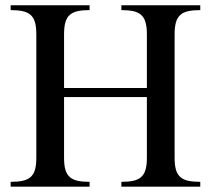

<svg xmlns="http://www.w3.org/2000/svg" viewBox="-20 -700 791 720"><path d="M220.2 -335.9V-107.9Q220.2 -80.6 225.3 -63.2Q230.5 -45.9 241.9 -35.9Q253.4 -25.9 271.5 -22Q289.6 -18.1 315.9 -18.1V0H20V-18.1Q46.4 -18.1 64.7 -22Q83 -25.9 94.5 -35.9Q106 -45.9 111.1 -63.2Q116.2 -80.6 116.2 -107.9V-571.8Q116.2 -599.1 111.1 -616.7Q106 -634.3 94.5 -644.3Q83 -654.3 64.7 -658.2Q46.4 -662.1 20 -662.1V-680.2H315.9V-662.1Q289.6 -662.1 271.5 -658.2Q253.4 -654.3 241.9 -644.3Q230.5 -634.3 225.3 -616.7Q220.2 -599.1 220.2 -571.8V-370.1H530.8V-571.8Q530.8 -599.1 525.6 -616.7Q520.5 -634.3 509 -644.3Q497.6 -654.3 479.5 -658.2Q461.4 -662.1 435.1 -662.1V-680.2H731V-662.1Q704.6 -662.1 686.3 -658.2Q668 -654.3 656.5 -644.3Q645 -634.3 639.9 -616.7Q634.8 -599.1 634.8 -571.8V-107.9Q634.8 -80.6 639.9 -63.2Q645 -45.9 656.5 -35.9Q668 -25.9 686.3 -22Q704.6 -18.1 731 -18.1V0H435.1V-18.1Q461.4 -18.1 479.5 -22Q497.6 -25.9 509 -35.9Q520.5 -45.9 525.6 -63.2Q530.8 -80.6 530.8 -107.9V-335.9Z"/></svg>

Font: YBG Bobotsari
Style: Regular
Weight: 400
Designer: R.S. Wihananto
Foundry: R.S. Wihananto
Version: Version 2.0.1